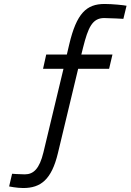

<svg xmlns="http://www.w3.org/2000/svg" viewBox="-20 -706 658 968"><path d="M530 -359 547 -431H390L399 -467C424 -566 445 -615 505 -615C533 -615 602 -611 602 -611L618 -677C605 -680 547 -686 507 -686C416 -686 366 -639 329 -482L317 -431H213L197 -359H300L199 62C179 145 149 173 105 173C79 173 41 170 41 170L26 234C26 234 65 242 97 242C185 242 240 200 272 66L374 -359Z"/></svg>

Font: RazerF5
Style: Italic
Weight: 400
Foundry: Razer Inc.
Version: Version 2